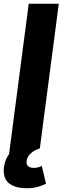

<svg xmlns="http://www.w3.org/2000/svg" viewBox="-41 -800 344 1035"><path d="M275.9 -779.8 173.8 0Q145 8.3 123.5 28.1Q102.1 47.9 102.1 75.2Q102.1 89.4 112.3 97.2Q122.6 105 141.1 105Q164.6 105 184.1 94.2L207 189.9Q189.9 200.2 161.4 207.5Q132.8 214.8 106 214.8Q44.9 214.8 12 191.4Q-21 168 -21 120.1Q-21 72.3 7.8 30.8L113.8 -779.8Z"/></svg>

Font: Cooper Hewitt
Style: Bold Italic
Weight: 712
Designer: Village Type and Design LLC
Foundry: Cooper Hewitt Smithsonian Design Museum
Version: 1.000